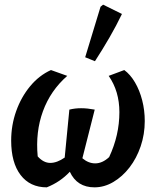

<svg xmlns="http://www.w3.org/2000/svg" viewBox="-20 -794 672 825"><path d="M181 11Q109 11 68.5 -42Q28 -95 28 -190Q28 -256 49.5 -316.5Q71 -377 109.5 -423.5Q148 -470 199 -493L269 -468Q197 -405 164.5 -316Q132 -227 142 -122Q167 -94 196 -94Q225 -94 258 -117L278 -323Q302 -329 328.5 -329Q355 -329 387 -323L334 -114Q360 -92 389 -92Q420 -92 449 -119Q493 -213 493 -312Q493 -402 447 -468L514 -493Q540 -474 560 -440Q580 -406 591 -363Q602 -320 602 -274Q602 -217 584.5 -165.5Q567 -114 536.5 -74.5Q506 -35 467 -12Q428 11 386 11Q311 11 280 -56Q239 -12 181 11ZM388 -531 346 -548 412 -765 423 -774 504 -734Q480 -684 450.5 -633Q421 -582 388 -531Z"/></svg>

Font: Piazzolla SemiBold
Style: Italic
Weight: 600
Italic angle: -11.3°
Designer: Juan Pablo del Peral
Foundry: Huerta Tipografica
Version: Version 1.330